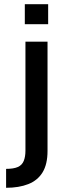

<svg xmlns="http://www.w3.org/2000/svg" viewBox="-20 -700 323 913"><path d="M9 193V103Q45 103 65 94Q85 85 93 65Q101 45 101 16V-502H206V18Q206 81 182.5 119.5Q159 158 114.5 175.5Q70 193 9 193ZM98 -585V-680H209V-585Z"/></svg>

Font: Maven Pro Medium
Style: Regular
Weight: 500
Designer: Joe Prince
Foundry: Joe Prince
Version: Version 2.103